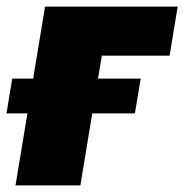

<svg xmlns="http://www.w3.org/2000/svg" viewBox="-43 -561 558 581"><path d="M494.6 -541 470.2 -392.6H265.1L200.2 0H3.9L93.3 -541ZM-23.4 -217.8 -5.9 -323.2H382.8L365.2 -217.8Z"/></svg>

Font: Inter 17pt Black
Style: Italic
Weight: 900
Italic angle: -9.3988°
Version: Version 4.001;git-66647c0bb